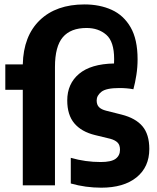

<svg xmlns="http://www.w3.org/2000/svg" viewBox="-20 -838 710 868"><path d="M4 -432V-547H83Q86 -675.5 160 -746.8Q234 -818 362 -818Q431 -818 485 -793.5Q539 -769 570.5 -714.5Q602 -660 602 -570Q602 -534 596.5 -498.8Q591 -463.5 583 -434.5Q555 -440 519 -440Q460 -440 438.5 -423Q417 -406 417 -384Q417 -364.5 427.5 -353.8Q438 -343 460 -337.5L529.5 -320Q593 -304 624 -267.2Q655 -230.5 655 -164.5Q655 -83 597.2 -36.2Q539.5 10.5 437.5 10.5Q403 10.5 368.2 5.8Q333.5 1 300 -8.5V-124.5Q365.5 -105.5 435.5 -105.5Q483 -105.5 502.8 -120.2Q522.5 -135 522.5 -161Q522.5 -182.5 511.5 -193.5Q500.5 -204.5 479 -210.5L409 -227.5Q348 -242.5 316 -280.5Q284 -318.5 284 -384Q284 -459 337.2 -504Q390.5 -549 495.5 -551Q496 -561 496 -571Q496 -650 460.5 -680.8Q425 -711.5 371.5 -711.5Q299.5 -711.5 264 -669.8Q228.5 -628 228.5 -535.5V0H83V-432Z"/></svg>

Font: Encode Sans Cnd
Style: Bold
Weight: 700
Width: 3
Designer: Multiple Designers
Foundry: Impallari Type
Version: Version 3.002; ttfautohint (v1.8.3) -l 8 -r 50 -G 200 -x 14 